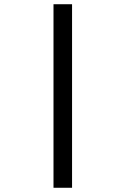

<svg xmlns="http://www.w3.org/2000/svg" viewBox="-20 -720 548 899"><path d="M230.5 159.2V-700.2H317.4V159.2Z"/></svg>

Font: Elstob 14pt SemiBold
Style: Italic
Weight: 600
Italic angle: -20°
Designer: Peter S. Baker
Version: Version 1.015